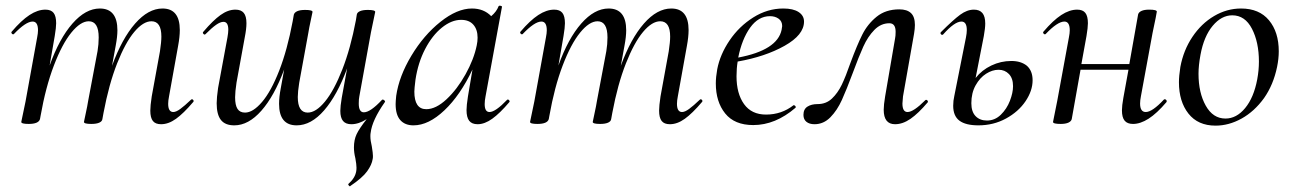

<svg xmlns="http://www.w3.org/2000/svg" viewBox="-20 -429 4552 677"><path d="M178 -347Q178 -332 173 -302L155 -198Q189 -293 235.5 -346Q282 -399 332 -399Q394 -399 394 -322Q394 -300 388 -268L375 -197Q410 -293 456.5 -346Q503 -399 553 -399Q614 -399 614 -323Q614 -299 608 -267L576 -89Q573 -74 573 -63Q573 -34 591 -34Q601 -34 616 -45Q631 -56 653 -77Q655 -79 657 -79Q660 -79 662 -75.5Q664 -72 661 -69Q627 -29 600.5 -10Q574 9 548 9Q528 9 519 -2.5Q510 -14 510 -39Q510 -56 515 -89L544 -248Q549 -281 549 -300Q549 -354 514 -354Q485 -354 453.5 -316.5Q422 -279 393 -205.5Q364 -132 345 -31L341 -9Q340 -1 330 3.5Q320 8 302 8Q276 8 276 1Q277 -5 282.5 -30Q288 -55 291 -74L324 -249Q328 -273 328 -297Q328 -354 293 -354Q264 -354 231.5 -314Q199 -274 170 -198Q141 -122 123 -20L121 -9Q116 8 81 8Q55 8 55 1L70 -71L111 -297Q114 -312 114 -322Q114 -353 95 -353Q71 -353 29 -309Q28 -308 26 -308Q23 -308 21 -311.5Q19 -315 21 -317Q55 -357 84 -376Q113 -395 140 -395Q160 -395 169 -383.5Q178 -372 178 -347Z M1180 -38Q1180 -54 1185 -84L1204 -188Q1169 -93 1123 -40Q1077 13 1026 13Q964 13 964 -63Q964 -87 970 -118L982 -184Q947 -90 901.5 -38.5Q856 13 806 13Q774 13 759 -6Q744 -25 744 -65Q744 -84 749 -119L782 -297Q785 -314 785 -324Q785 -352 768 -352Q757 -352 742 -341.5Q727 -331 705 -309Q703 -307 702 -307Q699 -307 696.5 -310.5Q694 -314 697 -317Q731 -357 757.5 -376Q784 -395 810 -395Q830 -395 839.5 -383.5Q849 -372 849 -347Q849 -327 843 -297L814 -138Q809 -105 809 -86Q809 -58 817.5 -45Q826 -32 844 -32Q872 -32 904 -69.5Q936 -107 964.5 -180Q993 -253 1012 -354L1016 -377Q1018 -385 1028 -389.5Q1038 -394 1056 -394Q1082 -394 1082 -387Q1081 -381 1075.5 -356Q1070 -331 1067 -312L1035 -137Q1030 -105 1030 -87Q1030 -32 1065 -32Q1094 -32 1126 -71Q1158 -110 1187 -184Q1216 -258 1235 -358L1238 -377Q1239 -385 1249 -389.5Q1259 -394 1277 -394Q1303 -394 1303 -387L1288 -315L1247 -89Q1245 -80 1245 -64Q1245 -33 1263 -33Q1286 -33 1327 -77L1329 -78Q1333 -78 1336 -74.5Q1339 -71 1337 -69Q1292 -5 1287 39Q1286 43 1286 51Q1286 67 1291 87Q1295 111 1295 121Q1295 129 1294 132Q1291 152 1274.5 175Q1258 198 1215 227Q1215 228 1214 228Q1212 228 1209.5 224.5Q1207 221 1208 220Q1232 199 1236 175Q1237 170 1237 162Q1237 151 1233 129Q1228 109 1228 91Q1228 64 1237.5 44Q1247 24 1273 -9Q1245 9 1219 9Q1199 9 1189.5 -2.5Q1180 -14 1180 -38Z M1750 -405 1692 -89Q1689 -74 1689 -62Q1689 -34 1706 -34Q1727 -34 1768 -77Q1769 -78 1771 -78Q1774 -78 1776 -74.5Q1778 -71 1776 -69Q1743 -30 1716 -10.5Q1689 9 1664 9Q1644 9 1634.5 -3Q1625 -15 1625 -41Q1625 -57 1630 -89L1646 -184Q1603 -93 1547 -40Q1491 13 1438 13Q1408 13 1391.5 -5.5Q1375 -24 1375 -62Q1375 -71 1377 -91Q1387 -160 1430.5 -232.5Q1474 -305 1533 -352Q1592 -399 1644 -399Q1686 -399 1712 -372Q1731 -388 1738 -407Q1740 -409 1742 -409Q1745 -409 1748 -407.5Q1751 -406 1750 -405ZM1483 -44Q1517 -44 1554.5 -79Q1592 -114 1621.5 -167Q1651 -220 1661 -269Q1664 -283 1664 -296Q1664 -325 1649 -342Q1634 -359 1606 -359Q1572 -359 1538 -331.5Q1504 -304 1479 -256Q1454 -208 1445 -148Q1441 -116 1441 -106Q1441 -44 1483 -44Z M1972 -347Q1972 -332 1967 -302L1949 -198Q1983 -293 2029.5 -346Q2076 -399 2126 -399Q2188 -399 2188 -322Q2188 -300 2182 -268L2169 -197Q2204 -293 2250.5 -346Q2297 -399 2347 -399Q2408 -399 2408 -323Q2408 -299 2402 -267L2370 -89Q2367 -74 2367 -63Q2367 -34 2385 -34Q2395 -34 2410 -45Q2425 -56 2447 -77Q2449 -79 2451 -79Q2454 -79 2456 -75.5Q2458 -72 2455 -69Q2421 -29 2394.5 -10Q2368 9 2342 9Q2322 9 2313 -2.5Q2304 -14 2304 -39Q2304 -56 2309 -89L2338 -248Q2343 -281 2343 -300Q2343 -354 2308 -354Q2279 -354 2247.5 -316.5Q2216 -279 2187 -205.5Q2158 -132 2139 -31L2135 -9Q2134 -1 2124 3.5Q2114 8 2096 8Q2070 8 2070 1Q2071 -5 2076.5 -30Q2082 -55 2085 -74L2118 -249Q2122 -273 2122 -297Q2122 -354 2087 -354Q2058 -354 2025.5 -314Q1993 -274 1964 -198Q1935 -122 1917 -20L1915 -9Q1910 8 1875 8Q1849 8 1849 1L1864 -71L1905 -297Q1908 -312 1908 -322Q1908 -353 1889 -353Q1865 -353 1823 -309Q1822 -308 1820 -308Q1817 -308 1815 -311.5Q1813 -315 1815 -317Q1849 -357 1878 -376Q1907 -395 1934 -395Q1954 -395 1963 -383.5Q1972 -372 1972 -347Z M2779 -58Q2782 -58 2784.5 -55Q2787 -52 2785 -49Q2714 12 2636 12Q2570 12 2537 -29Q2504 -70 2504 -135Q2504 -157 2509 -185Q2519 -237 2552.5 -286.5Q2586 -336 2636 -367.5Q2686 -399 2742 -399Q2777 -399 2796 -386.5Q2815 -374 2815 -353Q2815 -306 2746.5 -267.5Q2678 -229 2581 -212Q2577 -188 2577 -160Q2577 -99 2603.5 -62Q2630 -25 2681 -25Q2736 -25 2778 -58ZM2736 -324Q2738 -334 2738 -337Q2738 -354 2725.5 -363Q2713 -372 2695 -372Q2654 -372 2625 -331.5Q2596 -291 2583 -226Q2721 -252 2736 -324Z M3203 -310 3164 -89Q3162 -69 3162 -64Q3162 -34 3180 -34Q3201 -34 3243 -76Q3244 -77 3246 -77Q3249 -77 3251 -73.5Q3253 -70 3251 -68Q3218 -29 3190.5 -10Q3163 9 3136 9Q3096 9 3096 -42Q3096 -59 3101 -89L3136 -293Q3138 -302 3138 -317Q3138 -347 3116 -347Q3086 -347 3063 -323.5Q3040 -300 3024 -264.5Q3008 -229 2987 -172Q2965 -113 2948.5 -76.5Q2932 -40 2908 -15.5Q2884 9 2852 9Q2834 9 2823.5 0.5Q2813 -8 2813 -24Q2813 -44 2827 -53Q2841 -62 2863 -62Q2893 -62 2913.5 -81.5Q2934 -101 2948 -130Q2962 -159 2979 -208Q3002 -270 3020.5 -307Q3039 -344 3071 -370Q3103 -396 3151 -396Q3178 -396 3192 -383Q3206 -370 3206 -341Q3206 -328 3203 -310Z M3601 -197Q3621 -179 3621 -146Q3621 -109 3596 -72Q3571 -35 3527 -11Q3483 13 3430 13Q3385 13 3363 -3.5Q3341 -20 3341 -56Q3341 -74 3345 -91L3386 -297Q3389 -312 3389 -323Q3389 -353 3370 -353Q3346 -353 3306 -308Q3304 -306 3302 -306Q3299 -306 3297 -309.5Q3295 -313 3298 -316Q3341 -359 3365.5 -377Q3390 -395 3414 -395Q3434 -395 3444 -383Q3454 -371 3454 -346Q3454 -330 3449 -302L3420 -154Q3442 -182 3475.5 -198Q3509 -214 3546 -214Q3580 -214 3601 -197ZM3552 -125Q3552 -153 3537.5 -168Q3523 -183 3501 -183Q3479 -183 3457 -169Q3435 -155 3420 -128Q3405 -101 3405 -65Q3405 -35 3420 -19.5Q3435 -4 3460 -4Q3488 -4 3509 -24.5Q3530 -45 3541 -73.5Q3552 -102 3552 -125Z M3659 -317Q3693 -357 3722 -376Q3751 -395 3778 -395Q3798 -395 3807 -383.5Q3816 -372 3816 -347Q3816 -332 3811 -302L3793 -203H3962L3993 -378Q3995 -386 4005 -390.5Q4015 -395 4032 -395Q4059 -395 4059 -388L4055 -366Q4045 -319 4044 -313L4003 -90Q4000 -75 4000 -64Q4000 -34 4020 -34Q4043 -34 4084 -78Q4085 -79 4087 -79Q4091 -79 4093 -75.5Q4095 -72 4093 -69Q4059 -29 4030 -10.5Q4001 8 3975 8Q3955 8 3945.5 -3.5Q3936 -15 3936 -40Q3936 -56 3941 -84L3959 -183H3790L3759 -9Q3757 -1 3747 3.5Q3737 8 3720 8Q3693 8 3693 1L3697 -19Q3706 -62 3708 -74L3749 -297Q3752 -312 3752 -322Q3752 -353 3733 -353Q3709 -353 3667 -309Q3666 -308 3664 -308Q3661 -308 3659 -311.5Q3657 -315 3659 -317Z M4437 -83Q4403 -36 4358 -11Q4313 14 4266 14Q4204 14 4170.5 -28.5Q4137 -71 4137 -139Q4137 -161 4142 -193Q4153 -252 4184.5 -299Q4216 -346 4261 -372.5Q4306 -399 4356 -399Q4420 -399 4454.5 -357.5Q4489 -316 4489 -248Q4489 -222 4483 -193Q4470 -130 4437 -83ZM4419 -212Q4419 -280 4394.5 -327.5Q4370 -375 4325 -375Q4287 -375 4256 -338Q4225 -301 4213 -236Q4206 -198 4206 -169Q4206 -102 4231.5 -56.5Q4257 -11 4301 -11Q4340 -11 4370.5 -48Q4401 -85 4413 -149Q4419 -181 4419 -212Z"/></svg>

Font: CormorantInfant-MediumItalic
Style: Italic
Weight: 500
Italic angle: -10°
Designer: Christian Thalmann (Catharsis Fonts)
Foundry: Catharsis Fonts
Version: Version 3.303